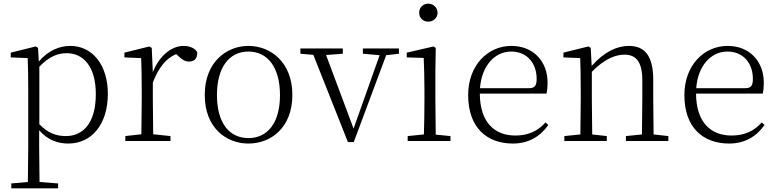

<svg xmlns="http://www.w3.org/2000/svg" viewBox="-20 -774 4261 1054"><path d="M355 14C483 14 572 -91 572 -259C572 -418 487 -522 366 -522C307 -522 244 -497 193 -436L189 -511L176 -519L39 -485V-459L132 -455C134 -405 135 -347 135 -278V32L133 225L42 233V260H299V233L197 225L195 32V-59C244 -2 302 14 355 14ZM196 -408C251 -465 298 -482 346 -482C440 -482 506 -406 506 -257C506 -92 431 -27 342 -27C289 -27 244 -43 196 -92Z M755 0H916V-27L821 -37L819 -226V-321C851 -404 892 -454 947 -477L957 -468C979 -447 995 -436 1017 -436C1049 -436 1063 -454 1063 -486C1054 -507 1024 -522 988 -522C919 -522 852 -464 819 -377L813 -511L800 -519L663 -485V-459L755 -455C757 -405 758 -350 758 -281V-226L756 -37L668 -27V0Z M1344 14C1466 14 1585 -72 1585 -253C1585 -433 1465 -522 1344 -522C1223 -522 1104 -433 1104 -253C1104 -72 1222 14 1344 14ZM1344 -16C1237 -16 1171 -101 1171 -252C1171 -403 1237 -491 1344 -491C1450 -491 1517 -403 1517 -252C1517 -101 1450 -16 1344 -16Z M1972 -479 2064 -471 1921 -68 1770 -472 1862 -479V-508H1629V-479L1700 -473L1890 6H1922L2100 -471L2170 -479V-508H1972Z M2331 -655C2358 -655 2382 -675 2382 -704C2382 -733 2358 -754 2331 -754C2303 -754 2281 -733 2281 -704C2281 -675 2303 -655 2331 -655ZM2306 0H2453V-27L2372 -35L2370 -226V-377L2372 -511L2360 -519L2213 -485V-459L2306 -456C2308 -405 2310 -349 2310 -281V-226C2310 -172 2309 -91 2307 -36L2218 -27V0Z M2796 14C2882 14 2946 -25 2990 -88L2975 -102C2932 -54 2879 -30 2809 -30C2696 -30 2615 -101 2614 -260H2980C2984 -275 2986 -296 2986 -320C2986 -435 2910 -522 2787 -522C2658 -522 2550 -416 2550 -252C2550 -73 2653 14 2796 14ZM2615 -290C2624 -413 2696 -491 2786 -491C2875 -491 2926 -425 2926 -341C2926 -306 2917 -290 2885 -290Z M3503 0H3649V-27L3568 -36L3566 -226V-335C3566 -471 3517 -522 3432 -522C3367 -522 3296 -489 3228 -412L3223 -511L3210 -519L3073 -485V-459L3165 -455C3167 -405 3168 -350 3168 -281V-226L3166 -36L3078 -27V0H3311V-27L3231 -36L3229 -226V-380C3301 -454 3363 -474 3408 -474C3469 -474 3506 -438 3506 -334V-226L3504 -36L3416 -27V0Z M3983 14C4069 14 4133 -25 4177 -88L4162 -102C4119 -54 4066 -30 3996 -30C3883 -30 3802 -101 3801 -260H4167C4171 -275 4173 -296 4173 -320C4173 -435 4097 -522 3974 -522C3845 -522 3737 -416 3737 -252C3737 -73 3840 14 3983 14ZM3802 -290C3811 -413 3883 -491 3973 -491C4062 -491 4113 -425 4113 -341C4113 -306 4104 -290 4072 -290Z"/></svg>

Font: Noto Serif CJK HK ExtraLight
Style: Regular
Weight: 200
Designer: Ryoko NISHIZUKA 西塚涼子 (kana & ideographs); Frank Grießhammer (Latin, Greek & Cyrillic); Wenlong ZHANG 张文龙 (bopomofo); San
Foundry: Adobe
Version: Version 2.001;hotconv 1.1.0;makeotfexe 2.6.0